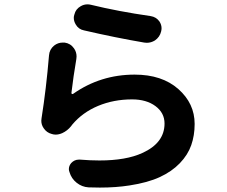

<svg xmlns="http://www.w3.org/2000/svg" viewBox="-20 -807 1040 878"><path d="M364.3 -668Q338.9 -672.9 326.2 -695.3Q317.4 -710 317.4 -725.6Q317.4 -733.4 320.3 -741.2Q326.2 -765.6 348.6 -778.3Q363.3 -787.1 379.9 -787.1Q387.7 -787.1 395.5 -785.2Q519.5 -754.9 668.9 -733.4Q694.3 -729.5 709 -709Q718.8 -694.3 718.8 -677.7Q718.8 -670.9 716.8 -663.1Q710.9 -637.7 688.5 -622.1Q670.9 -611.3 651.4 -611.3Q645.5 -611.3 639.6 -612.3Q507.8 -634.8 364.3 -668ZM204.1 -553.7Q206.1 -581.1 227.5 -598.6Q245.1 -612.3 266.6 -612.3Q270.5 -612.3 275.4 -612.3Q302.7 -608.4 318.4 -585.9Q330.1 -569.3 330.1 -548.8Q330.1 -543 329.1 -537.1Q315.4 -457 306.6 -381.8Q306.6 -378.9 309.1 -377.4Q311.5 -376 314.5 -377.9Q439.5 -465.8 595.7 -465.8Q720.7 -465.8 795.4 -399.9Q870.1 -334 870.1 -240.2Q870.1 -187.5 854.5 -143.1Q838.9 -98.6 802.2 -60.5Q765.6 -22.5 710.4 2.9Q655.3 28.3 572.3 41Q510.7 50.8 436.5 50.8Q411.1 50.8 384.8 49.8Q354.5 47.9 330.6 28.8Q306.6 9.8 297.9 -19.5Q294.9 -27.3 294.9 -33.2Q294.9 -48.8 305.7 -61.5Q320.3 -77.1 340.8 -77.1Q342.8 -77.1 345.7 -77.1Q392.6 -73.2 434.6 -73.2Q556.6 -73.2 630.9 -107.4Q732.4 -153.3 732.4 -242.2Q732.4 -291 690.9 -321.8Q649.4 -352.5 584 -352.5Q500 -352.5 428.7 -322.8Q357.4 -293 310.5 -237.3Q307.6 -233.4 304.7 -229.5Q288.1 -209 264.6 -198.2Q249 -191.4 234.4 -191.4Q225.6 -191.4 216.8 -194.3Q193.4 -200.2 179.7 -220.7Q168.9 -236.3 168.9 -254.9Q168.9 -260.7 169.9 -265.6Q191.4 -401.4 204.1 -553.7Z"/></svg>

Font: Gen Jyuu GothicX Bold
Style: Bold
Weight: 700
Designer: Ryoko NISHIZUKA (kana &amp; ideographs); Paul D. Hunt (Latin, Greek &amp; Cyrillic); Wenlong ZHANG (bopomofo); Sandoll C
Version: Version 1.058.20140828